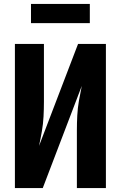

<svg xmlns="http://www.w3.org/2000/svg" viewBox="-20 -959 616 979"><path d="M56 0H198L397 -521Q389 -483 382.5 -445.5Q376 -408 374 -370Q372 -332 372 -294V0H520V-735H378L179 -215Q187 -252 193.5 -289.5Q200 -327 202 -365Q204 -403 204 -441V-735H56ZM138 -841H438V-939H138Z"/></svg>

Font: Iosevka Sparkle Heavy
Style: Regular
Weight: 900
Designer: Belleve Invis
Foundry: Belleve Invis
Version: Version 4.5.0; ttfautohint (v1.8.3)